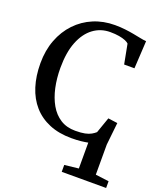

<svg xmlns="http://www.w3.org/2000/svg" viewBox="-173 -864 1028 1207"><g transform="rotate(20 341.0 -260.0)"><path d="M385.5 230.5V184.5L479.5 174V1Q459.5 5 433 8Q406.5 11 369.5 11Q285.5 11 221.2 -15.8Q157 -42.5 113.5 -92Q70 -141.5 48 -211Q26 -280.5 26 -366Q26 -452 53 -522.8Q80 -593.5 128.8 -644.8Q177.5 -696 243 -723.5Q308.5 -751 385.5 -751Q422 -751 453.5 -747.2Q485 -743.5 511.8 -738.5Q538.5 -733.5 561.5 -728.8Q584.5 -724 603 -722.5L592.5 -537.5H523.5L498.5 -668.5Q491 -676.5 474.2 -683.5Q457.5 -690.5 432 -695Q406.5 -699.5 372.5 -699.5Q309 -699.5 259.8 -663Q210.5 -626.5 182.2 -555.8Q154 -485 154 -381Q154 -312 167.2 -250.5Q180.5 -189 207.5 -141.8Q234.5 -94.5 276.5 -67.8Q318.5 -41 376.5 -41Q415.5 -41 440.8 -46.2Q466 -51.5 482 -60.8Q498 -70 509 -80L546 -185.5L609 -177L593 -27V174L682.5 185.5V230.5Z"/></g></svg>

Font: Merriweather 36pt Medium
Style: Regular
Weight: 500
Version: Version 2.100